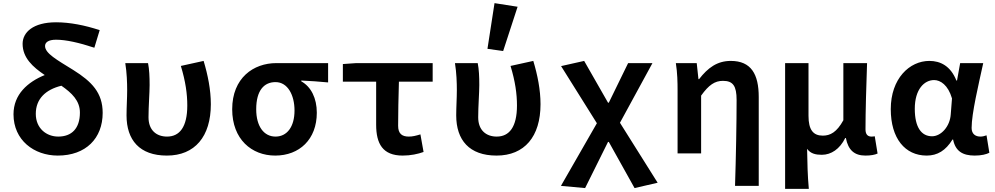

<svg xmlns="http://www.w3.org/2000/svg" viewBox="-20 -977 6340 1223"><path d="M447 -531C342 -596 267 -637 267 -684C267 -707 288 -724 337 -724C401 -724 484 -705 581 -673L615 -785C521 -816 425 -835 337 -835C191 -835 124 -771 124 -698C124 -609 189 -550 265 -499C157 -455 66 -376 66 -249C66 -84 197 14 348 14C527 14 634 -96 634 -258C634 -386 565 -457 447 -531ZM351 -107C276 -107 208 -159 208 -252C208 -347 270 -406 371 -431C437 -385 489 -336 489 -260C489 -158 436 -107 351 -107Z M786 -242C786 -85 869 14 1043 14C1221 14 1323 -107 1323 -313C1323 -405 1304 -499 1277 -589L1132 -557C1162 -458 1173 -379 1173 -305C1173 -168 1124 -107 1044 -107C978 -107 926 -146 926 -230C926 -299 933 -386 933 -435C933 -488 931 -535 923 -575H778C788 -513 790 -450 790 -403C790 -350 786 -295 786 -242Z M1459 -281C1459 -90 1583 14 1733 14C1887 14 1998 -89 1998 -259C1998 -351 1962 -424 1899 -459V-464C1961 -461 2006 -458 2070 -452V-575H1740C1595 -575 1459 -481 1459 -281ZM1856 -273C1856 -169 1808 -107 1735 -107C1661 -107 1612 -172 1612 -281C1612 -401 1662 -454 1735 -454C1813 -454 1856 -371 1856 -273Z M2376 -183C2376 -61 2418 14 2545 14C2596 14 2642 4 2678 -9L2658 -121C2628 -112 2608 -107 2584 -107C2541 -107 2516 -125 2516 -176C2516 -254 2518 -355 2521 -457H2736V-575H2249L2164 -569V-457H2376Z M3085 -666 3185 -652 3277 -934 3130 -957ZM2886 -242C2886 -85 2969 14 3143 14C3321 14 3423 -107 3423 -313C3423 -405 3404 -499 3377 -589L3232 -557C3262 -458 3273 -379 3273 -305C3273 -168 3224 -107 3144 -107C3078 -107 3026 -146 3026 -230C3026 -299 3033 -386 3033 -435C3033 -488 3031 -535 3023 -575H2878C2888 -513 2890 -450 2890 -403C2890 -350 2886 -295 2886 -242Z M3553 207 3707 221 3853 -73H3858L4022 221L4169 187L3929 -195L4136 -575H3981L3858 -323H3853L3701 -589L3554 -556L3782 -192Z M4672 -340C4672 -198 4668 25 4662 207H4813V-359C4813 -504 4765 -589 4635 -589C4548 -589 4489 -545 4433 -473H4429L4418 -575H4285C4295 -513 4296 -450 4296 -403V0H4446V-368C4495 -436 4533 -462 4585 -462C4649 -462 4672 -430 4672 -340Z M4981 -575V226H5132C5124 137 5123 70 5121 -29C5144 3 5178 9 5215 9C5274 9 5329 -27 5364 -98H5368C5383 -20 5423 14 5493 14C5527 14 5553 9 5570 1L5552 -109C5542 -107 5537 -107 5531 -107C5509 -107 5493 -119 5493 -153C5493 -262 5498 -435 5503 -575H5352V-211C5310 -135 5269 -113 5221 -113C5160 -113 5130 -150 5130 -239V-575Z M5654 -282C5654 -95 5745 14 5883 14C5951 14 6004 -18 6047 -88H6051C6066 -14 6112 14 6189 14C6231 14 6263 6 6282 -4L6264 -115C6251 -110 6237 -107 6225 -107C6194 -107 6169 -123 6169 -162C6169 -255 6213 -437 6243 -575H6096L6076 -464H6072C6035 -557 5970 -589 5900 -589C5773 -589 5654 -476 5654 -282ZM6036 -248C6031 -172 5975 -109 5917 -109C5849 -109 5807 -166 5807 -284C5807 -409 5868 -467 5930 -467C5970 -467 6019 -436 6044 -350Z"/></svg>

Font: Kawkab Mono
Style: Bold
Weight: 700
Monospace: yes
Designer: Abdullah Arif
Foundry: Abdullah Arif
Version: Version 1.000;PS 000.500;hotconv 1.0.88;makeotf.lib2.5.64775